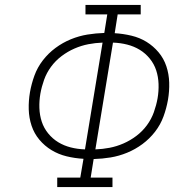

<svg xmlns="http://www.w3.org/2000/svg" viewBox="-20 -755 790 775"><path d="M211 0V-38H304L317 -114Q282 -116 249 -124Q216 -132 188 -149Q160 -166 139 -191Q118 -216 107.5 -247.5Q97 -279 96 -313.5Q95 -348 101 -383Q107 -417 119 -450Q131 -483 153 -511.5Q175 -540 204 -561.5Q233 -583 266 -596.5Q299 -610 333 -615.5Q367 -621 401 -622L413 -697H325V-735H548V-697H455L443 -621Q477 -619 510.5 -611Q544 -603 571.5 -586Q599 -569 620 -544Q641 -519 651.5 -487.5Q662 -456 663 -421.5Q664 -387 658 -352Q652 -318 640 -285Q628 -252 606 -223.5Q584 -195 555 -173.5Q526 -152 493 -138.5Q460 -125 426.5 -119.5Q393 -114 358 -113L346 -38H434V0ZM323 -152 394 -583Q365 -582 336.5 -576.5Q308 -571 280.5 -559Q253 -547 228.5 -528.5Q204 -510 186 -485.5Q168 -461 158 -433Q148 -405 143 -377Q138 -348 139 -319Q140 -290 148.5 -264Q157 -238 174.5 -216.5Q192 -195 215 -181Q238 -167 265.5 -160Q293 -153 323 -152ZM365 -152Q394 -153 422.5 -158.5Q451 -164 478.5 -176Q506 -188 530.5 -206.5Q555 -225 573 -249.5Q591 -274 601 -302Q611 -330 616 -358Q621 -387 620 -416Q619 -445 610.5 -471Q602 -497 584.5 -518.5Q567 -540 544 -554Q521 -568 493.5 -575Q466 -582 436 -583Z"/></svg>

Font: Iosevka Etoile Extralight
Style: Italic
Weight: 200
Italic angle: -9°
Designer: Belleve Invis
Foundry: Belleve Invis
Version: Version 22.1.2; ttfautohint (v1.8.4)